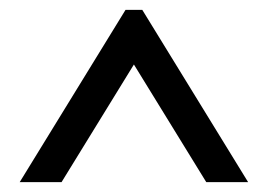

<svg xmlns="http://www.w3.org/2000/svg" viewBox="-20 -700 544 390"><path d="M20 -330 235 -680H269L484 -330H399L252 -569L105 -330Z"/></svg>

Font: El Messiri SemiBold
Style: Regular
Weight: 600
Designer: Mohamed Gaber
Foundry: Kief Type Foundry
Version: Version 2.020; ttfautohint (v1.8.3)